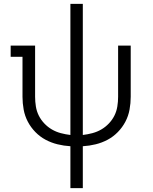

<svg xmlns="http://www.w3.org/2000/svg" viewBox="-20 -755 790 990"><path d="M343 215V-1Q309 -3 276.5 -11Q244 -19 215 -34.5Q186 -50 162.5 -74Q139 -98 123.5 -127.5Q108 -157 102 -190Q96 -223 96 -256V-462H35V-520H161V-256Q161 -231 165 -206Q169 -181 180 -159Q191 -137 208.5 -118.5Q226 -100 247.5 -87.5Q269 -75 293.5 -68.5Q318 -62 343 -59V-735H407V-59Q432 -62 456.5 -68.5Q481 -75 502.5 -87.5Q524 -100 541.5 -118.5Q559 -137 570 -159Q581 -181 585 -206Q589 -231 589 -256V-520H654V-256Q654 -223 648 -190Q642 -157 626.5 -127.5Q611 -98 587.5 -74Q564 -50 535 -34.5Q506 -19 473.5 -11Q441 -3 407 -1V215Z"/></svg>

Font: Iosevka Etoile Light
Style: Regular
Weight: 300
Designer: Belleve Invis
Foundry: Belleve Invis
Version: Version 25.0.1; ttfautohint (v1.8.4)